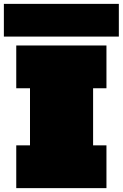

<svg xmlns="http://www.w3.org/2000/svg" viewBox="-51 -972 634 992"><path d="M-31 -783V-952H563V-783ZM33 0V-221H104V-516H33V-737H499V-516H430V-221H499V0Z"/></svg>

Font: Tomorrow Black
Style: Regular
Weight: 900
Designer: Tony de Marco, Monica Rizzolli
Foundry: Just in Type
Version: Version 2.002